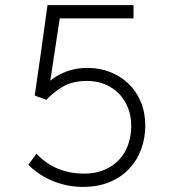

<svg xmlns="http://www.w3.org/2000/svg" viewBox="-20 -720 680 752"><path d="M305 12Q267 12 234 4Q201 -4 173.5 -17Q146 -30 125 -45.5Q104 -61 91 -75Q99 -86 107 -96.5Q115 -107 123 -118Q143 -95 175.5 -75Q208 -55 250 -46Q278 -40 310 -40Q355 -40 389.5 -55Q424 -70 447.5 -95.5Q471 -121 482.5 -155Q494 -189 494 -228Q494 -265 481.5 -297Q469 -329 446.5 -352.5Q424 -376 392 -389.5Q360 -403 321 -403Q264 -403 226 -380.5Q188 -358 162 -329Q150 -334 138.5 -337.5Q127 -341 116 -346Q129 -434 141.5 -522.5Q154 -611 166 -700H503V-648H214Q205 -587 195.5 -526Q186 -465 177 -404Q205 -427 241.5 -440.5Q278 -454 323 -454Q370 -454 411 -438Q452 -422 483 -392.5Q514 -363 531.5 -321Q549 -279 549 -228Q549 -179 533 -135.5Q517 -92 486 -59Q455 -26 409.5 -7Q364 12 305 12Z"/></svg>

Font: Transpass ExtraLight
Style: Regular
Weight: 200
Designer: Delve Withrington
Foundry: Delve Fonts
Version: Version 1.001;December 18, 2019;FontCreator 12.0.0.2547 64-b